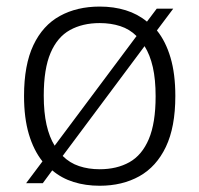

<svg xmlns="http://www.w3.org/2000/svg" viewBox="-20 -570 622 599"><path d="M469.5 -475Q497 -441 512 -390.2Q527 -339.5 527 -270.5Q527 -173.5 497.5 -111.8Q468 -50 414.8 -20.2Q361.5 9.5 291 9.5Q247 9.5 209.5 -2.2Q172 -14 143 -38.5L113.5 1.5H61.5L112.5 -66.5Q85 -101 70 -151.5Q55 -202 55 -270.5Q55 -367.5 84.2 -429.2Q113.5 -491 166.8 -520.2Q220 -549.5 291 -549.5Q335 -549.5 372.2 -538Q409.5 -526.5 438.5 -502.5L469 -543H520.5ZM291 -498Q237.5 -498 198.2 -476.2Q159 -454.5 137.8 -405Q116.5 -355.5 116.5 -271.5Q116.5 -219.5 125.2 -180.8Q134 -142 150.5 -115.5L406 -457.5Q384.5 -479 355.2 -488.5Q326 -498 291 -498ZM291 -42Q344.5 -42 383.8 -64Q423 -86 444.2 -136Q465.5 -186 465.5 -269.5Q465.5 -322 456.8 -360.5Q448 -399 431 -426L175.5 -83.5Q197.5 -61.5 226.8 -51.8Q256 -42 291 -42Z"/></svg>

Font: Encode Sans SemiExpanded Light
Style: Regular
Weight: 300
Width: 6
Designer: Multiple Designers
Foundry: Impallari Type
Version: Version 3.002